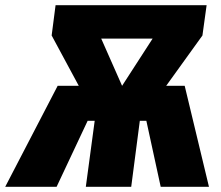

<svg xmlns="http://www.w3.org/2000/svg" viewBox="-67 -716 849 736"><path d="M641 -387 734 0H549L494 -253H469L436 0H262L296 -253H269L150 0H-47L154 -387H235L131 -580L146 -696H725L709 -580L570 -387ZM321 -568 401 -387 518 -568Z"/></svg>

Font: Fira Sans Condensed Black
Style: Italic
Weight: 900
Width: 3
Italic angle: -8°
Designer: Carrois Corporate & Edenspiekermann AG
Foundry: Carrois Corporate GbR & Edenspiekermann AG
Version: Version 4.203